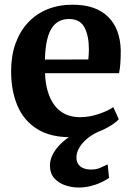

<svg xmlns="http://www.w3.org/2000/svg" viewBox="-20 -588 578 838"><path d="M289 11Q198.5 11 140.8 -25.8Q83 -62.5 55.8 -127.5Q28.5 -192.5 28.5 -277Q28.5 -345 48 -398.8Q67.5 -452.5 103 -490.2Q138.5 -528 187.8 -547.8Q237 -567.5 297 -567.5Q398 -567.5 451.5 -515Q505 -462.5 507 -367Q507 -334 505.2 -310.2Q503.5 -286.5 499.5 -268.5H176.5Q178 -223.5 188.8 -188Q199.5 -152.5 218.8 -127.5Q238 -102.5 265.5 -89.5Q293 -76.5 329.5 -76.5Q370 -76.5 411 -90.5Q452 -104.5 474.5 -120.5L498.5 -67.5Q482.5 -50 450.2 -32Q418 -14 376 -1.5Q334 11 289 11ZM176 -328 365.5 -328.5Q366.5 -338.5 367.2 -349.8Q368 -361 368 -371.5Q368 -431.5 348.8 -468.2Q329.5 -505 281 -505Q259 -505 240.8 -496.8Q222.5 -488.5 208.2 -468.8Q194 -449 185.8 -414.8Q177.5 -380.5 176 -328ZM323 230.5Q294.5 230.5 265.5 221Q236.5 211.5 217.2 190.2Q198 169 198 134.5Q198 112.5 208 90.8Q218 69 236.5 48.5Q255 28 281 10.5Q307 -7 339 -19L372.5 -23L423.5 -19Q388.5 -5.5 364 14.2Q339.5 34 326.5 56Q313.5 78 313.5 99Q313.5 124 330.2 138Q347 152 377 152Q399.5 152 416 145Q432.5 138 450 129.5L456 188.5Q441 199 420 208.8Q399 218.5 374.2 224.5Q349.5 230.5 323 230.5Z"/></svg>

Font: Merriweather 24pt
Style: Bold
Weight: 700
Designer: Eben Sorkin
Foundry: Eben Sorkin
Version: Version 2.100